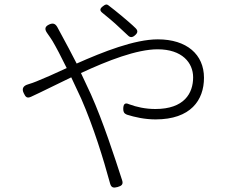

<svg xmlns="http://www.w3.org/2000/svg" viewBox="-20 -798 1020 849"><path d="M520 -726C497 -745 476 -762 460 -774C451 -781 445 -778 436 -771C422 -761 419 -752 433 -741C450 -727 470 -711 489 -694C509 -675 529 -657 546 -641C556 -631 566 -632 577 -642C589 -652 591 -662 580 -673C563 -690 541 -708 520 -726ZM360 -428 338 -475C456 -530 585 -580 677 -580C786 -580 834 -520 834 -456C834 -386 795 -316 667 -316C623 -316 583 -325 551 -337C532 -346 525 -337 525 -316C525 -303 529 -296 541 -291C576 -280 620 -270 668 -270C823 -270 882 -355 882 -454C882 -557 806 -624 678 -624C575 -624 436 -569 319 -517C295 -564 272 -607 254 -640C248 -652 240 -666 233 -679C224 -694 214 -697 198 -690C178 -681 176 -669 189 -651C198 -639 206 -626 212 -617C228 -590 250 -548 275 -497C221 -472 174 -451 141 -438C131 -434 118 -429 104 -425C83 -419 75 -406 85 -386C93 -369 99 -362 117 -370C163 -391 226 -423 295 -456L317 -409L339 -362C394 -236 437 -96 467 14C472 32 482 34 500 29C518 24 526 17 520 -1C486 -106 436 -260 382 -381Z"/></svg>

Font: GenSenRounded2 TW L
Style: Regular
Weight: 300
Version: Version 2.100;PS 2.1;hotconv 16.6.51;makeotf.lib2.5.65220 DE